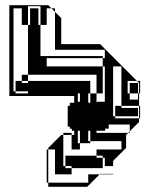

<svg xmlns="http://www.w3.org/2000/svg" viewBox="-20 -720 585 740"><path d="M136 -504H376V-496H384V-528H192V-674L178 -688H160V-624H136V-648H96V-688H128V-648H136V-696H88V-624H96V-648H128V-624H136ZM384 -432V-464H376V-496H160V-464H376V-432ZM384 -400V-432H376V-400ZM40 -408H64V-400H40ZM512 -272H424V-304H512ZM328 -312V-360H320V-312ZM424 -312H448V-304H424ZM328 -168H288V-216H320V-176H328ZM384 -368V-400H376V-368ZM192 -80V-112H166V-80ZM192 -80H166V-48H192ZM328 -216V-264H288V-312H320V-264H328V-312H288V-360H280V-168H288V-144H256V-200H266V-350H16V-700H166L178 -688H192V-674L216 -650V-550H366L508 -408H520V-360H516V-400L508 -408H472V-360H480V-336H512V-360H480V-400H512V-360H516V-312H520V-264H516V-312H448V-464H416V-272H424V-264H516V-250L480 -214V-208H474L480 -214V-240H384V-368H376V-360H352V-432H88V-624H64V-688H32V-368H40V-360H88V-368H40V-400H88V-408H64V-432H88V-408H328V-360H352V-208H474L466 -200V-150L416 -100V-80H384V-112H376V-120H352V-144H448V-176H328V-216H288V-264H320V-216ZM416 -48H364L366 -50H416ZM166 0V-16H160V-144H166V-112H192V-144H166V-150L216 -200H224V-208H256V-200H224V-80H232V-72H256V-48H166V-16H320V-48H352V-72H256V-80H232V-120H352V-112H376V-72H352V-48H364L316 0ZM385 -216H257V-224H249V-232H241V-312H249V-324H273V-328H289V-324H305V-328H321V-324H353V-328H401V-312H399V-296H401V-280H399V-264H401V-248H399V-224H385Z"/></svg>

Font: Rubik Broken Fax
Style: Regular
Weight: 400
Designer: Hubert and Fischer, NaN
Foundry: Hubert and Fischer, NaN
Version: Version 2.201